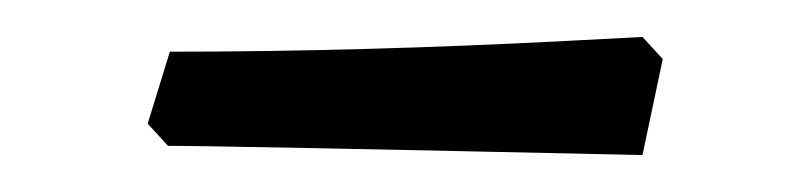

<svg xmlns="http://www.w3.org/2000/svg" viewBox="-20 -284 438 104"><path d="M60 -217 72 -256Q176 -256 290 -262L328 -264L339 -252L328 -200Q101 -205 71 -205Z"/></svg>

Font: Fenix
Style: Regular
Weight: 400
Designer: Fernando Diaz
Foundry: Fernando Diaz
Version: 004.301